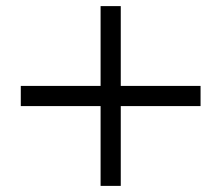

<svg xmlns="http://www.w3.org/2000/svg" viewBox="-20 -567 725 628"><path d="M636 -220V-286H375V-547H309V-286H48V-220H309V41H375V-220Z"/></svg>

Font: STIX Math
Style: Regular
Weight: 400
Designer: MicroPress Inc., with final additions and corrections provided by Coen Hoffman, Elsevier (retired)
Version: Version 1.1.0